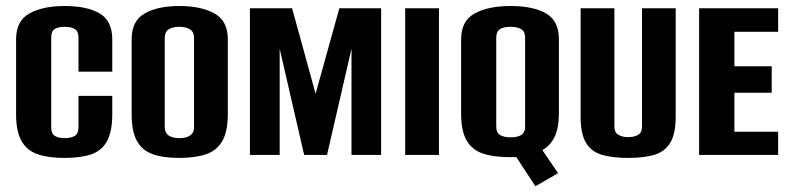

<svg xmlns="http://www.w3.org/2000/svg" viewBox="-20 -523 2666 648"><path d="M198 10Q143.4 10 107.1 -2.4Q70.8 -14.8 52.5 -47.2Q34.3 -79.5 34.3 -137.5V-390.3Q34.3 -452.5 79.2 -477.6Q124.1 -502.7 198.6 -502.7Q274.2 -502.7 316.5 -477.6Q358.9 -452.5 358.9 -390.3V-281.2H244.9V-395.4Q244.9 -417.3 232.7 -424.9Q220.6 -432.5 198.3 -432.5Q176 -432.5 164.4 -424.9Q152.8 -417.3 152.8 -395.4V-93.5Q152.8 -72.3 164.8 -64.5Q176.7 -56.8 198.3 -56.8Q220.2 -56.8 232.5 -64.5Q244.9 -72.3 244.9 -93.5V-199.5H358.9V-138.1Q358.9 -79.9 341.7 -47.5Q324.5 -15.2 289.2 -2.6Q253.9 10 198 10Z M584.6 10Q530.7 10 495 -2.8Q459.4 -15.5 441.9 -47.8Q424.3 -80.2 424.3 -137.5V-390.3Q424.3 -452.5 468.2 -477.6Q512 -502.7 585.2 -502.7Q658.7 -502.7 703.8 -477.6Q748.9 -452.5 748.9 -390.3V-138.1Q748.9 -80.5 731 -48.2Q713.1 -15.9 676.8 -2.9Q640.5 10 584.6 10ZM584.9 -56.8Q608.8 -56.8 621.8 -65.9Q634.9 -75 634.9 -93.5V-395.8Q634.9 -414.9 621.7 -423.7Q608.5 -432.5 584.9 -432.5Q562 -432.5 549 -423.7Q536 -414.9 536 -395.8V-93.5Q536 -75 549 -65.9Q562 -56.8 584.9 -56.8Z M823.5 0V-495H965.9L1045.1 -206.7L1125.3 -495H1266.3V0H1166.3V-358.6L1083.7 0H1006.5L923.9 -358.6V0Z M1347.5 0V-495H1461.5V0Z M1786.9 105.6 1722.5 7.3Q1716.5 7 1710.8 7.1Q1705.1 7.3 1698 7.3Q1644.7 7.3 1608.7 -5.1Q1572.8 -17.5 1554.5 -49.5Q1536.3 -81.5 1536.3 -140.2V-390.3Q1536.3 -452.5 1581.9 -477.6Q1627.5 -502.7 1703.4 -502.7Q1779.6 -502.7 1823 -477.6Q1866.3 -452.5 1866.3 -390.3V-140.9Q1866.3 -91.8 1852.2 -62Q1838 -32.2 1810.5 -16.4L1863.5 61.5ZM1703 -59.5Q1727 -59.5 1739.6 -67.6Q1752.3 -75.7 1752.3 -96.2V-395.8Q1752.3 -416.3 1739.3 -424.4Q1726.3 -432.5 1703 -432.5Q1679.1 -432.5 1666.9 -424.4Q1654.8 -416.3 1654.8 -395.8V-96.2Q1654.8 -75 1667.8 -67.3Q1680.8 -59.5 1703 -59.5Z M2100.2 10Q2048.3 10 2012.3 -0.2Q1976.4 -10.4 1958 -40.6Q1939.6 -70.7 1939.6 -129.1V-495H2053.6V-96.4Q2053.6 -76 2066.8 -68.1Q2079.9 -60.2 2100.2 -60.2Q2120.6 -60.2 2133.7 -68Q2146.8 -75.7 2146.8 -96.4V-495H2260.5V-129.8Q2260.5 -71.4 2242.1 -41.3Q2223.7 -11.1 2188.3 -0.5Q2152.8 10 2100.2 10Z M2339.5 0V-495H2606.2V-415.6H2458.6V-299.3H2584.5V-210.1H2458.6V-78.3H2606.2V0Z"/></svg>

Font: Alumni Sans SC Thin
Style: Regular
Weight: 100
Designer: Robert E. Leuschke
Foundry: Robert E. Leuschke
Version: Version 1.018